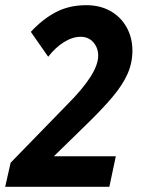

<svg xmlns="http://www.w3.org/2000/svg" viewBox="-27 -721 547 741"><path d="M-7 0 14 -93 233 -318Q352 -437 352 -506Q352 -536 333.5 -557.5Q315 -579 284 -579Q253 -579 220 -558.5Q187 -538 159 -502L92 -598Q136 -646 187.5 -673.5Q239 -701 306 -701Q359 -701 399 -678.5Q439 -656 461.5 -616Q484 -576 484 -525Q484 -479 465.5 -436.5Q447 -394 407 -346.5Q367 -299 304 -238L181 -118H420L395 0Z"/></svg>

Font: Radio Canada Condensed SemiBold
Style: Italic
Weight: 600
Width: 3
Italic angle: -12°
Designer: Charles Daoud, Etienne Aubert Bonn, Alexandre Saumier Demers, Jacques Le Bailly
Foundry: Radio-Canada
Version: Version 2.104; ttfautohint (v1.8.4.7-5d5b);gftools[0.9.28.de